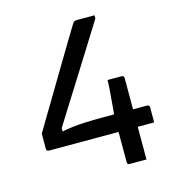

<svg xmlns="http://www.w3.org/2000/svg" viewBox="-105 -790 810 880"><g transform="rotate(-15 300.0 -350.0)"><path d="M339 -700Q344 -700 352.5 -700Q361 -700 371.5 -700Q382 -700 392 -700Q402 -700 411 -700Q420 -700 423 -700V-685Q395 -640 366.5 -594.5Q338 -549 309 -502.5Q280 -456 250 -408.5Q220 -361 189 -311.5Q158 -262 125 -209L144 -266V-201L116 -217Q151 -226 185 -230.5Q219 -235 256 -236.5Q293 -238 338 -238H549Q553 -238 555 -236.5Q557 -235 558.5 -233Q560 -231 560 -227Q560 -224 560 -216.5Q560 -209 560 -200.5Q560 -192 560 -182.5Q560 -173 560 -166Q560 -159 560 -155H60Q57 -155 54.5 -156.5Q52 -158 50.5 -160.5Q49 -163 49 -166V-238Q49 -238 59 -255Q69 -272 86.5 -301.5Q104 -331 127 -369Q150 -407 175 -449.5Q200 -492 226 -535Q252 -578 276 -618.5Q300 -659 320 -691Q323 -695 326 -697Q329 -699 332.5 -699.5Q336 -700 339 -700ZM404 -398Q409 -398 418.5 -398Q428 -398 438 -398Q448 -398 457.5 -398Q467 -398 471 -398Q475 -398 477 -396.5Q479 -395 480.5 -393Q482 -391 482 -387V-99Q482 -90 482 -75.5Q482 -61 482 -45.5Q482 -30 482 -17.5Q482 -5 482 0Q479 0 471 0Q463 0 453 0Q443 0 432.5 0Q422 0 414 0Q406 0 402 0Q397 0 394 -3Q391 -6 391 -11Q391 -23 391 -45Q391 -67 391 -93Q391 -119 391 -145Q391 -171 391 -192.5Q391 -214 391 -227Q393 -246 395 -270Q397 -294 399 -318Q401 -342 402.5 -363Q404 -384 404 -398Z"/></g></svg>

Font: Recursive Monospace
Style: Regular
Weight: 400
Version: Version 1.047